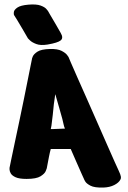

<svg xmlns="http://www.w3.org/2000/svg" viewBox="-20 -807 577 866"><path d="M106 -634Q94 -655 81 -677Q68 -699 57.5 -716.5Q47 -734 44 -738Q41 -743 42.5 -753Q44 -763 58.5 -773Q73 -783 108 -786Q144 -789 163 -782Q182 -775 189 -766.5Q196 -758 196 -758Q196 -758 207 -739Q218 -720 232 -696.5Q246 -673 254 -658Q267 -636 254 -625Q241 -614 194 -606Q163 -601 143.5 -608.5Q124 -616 115 -625Q106 -634 106 -634ZM124 -540Q123 -540 127.5 -551.5Q132 -563 149 -574Q166 -585 205 -586Q240 -587 258 -577.5Q276 -568 282.5 -559Q289 -550 289 -550Q289 -550 300 -524Q311 -498 330 -455.5Q349 -413 372 -361Q395 -309 418.5 -255.5Q442 -202 462.5 -155.5Q483 -109 497 -77.5Q511 -46 515 -38Q524 -19 525 -11Q526 -3 524.5 -0.5Q523 2 523 3Q516 17 495.5 27.5Q475 38 446 39Q406 40 388 30.5Q370 21 364.5 11.5Q359 2 360 3Q360 3 349.5 -20Q339 -43 325 -75.5Q311 -108 299 -135Q299 -135 285.5 -135Q272 -135 254 -135Q236 -135 222.5 -135Q209 -135 209 -135Q205 -121 201 -100.5Q197 -80 194 -64Q191 -48 191 -48Q191 -48 186.5 -36Q182 -24 163 -12Q144 0 100 0Q67 0 50.5 -7.5Q34 -15 28.5 -25Q23 -35 23 -42.5Q23 -50 23 -50Q25 -60 31.5 -91.5Q38 -123 47.5 -167.5Q57 -212 67.5 -262Q78 -312 88 -361Q98 -410 106 -450.5Q114 -491 119 -515.5Q124 -540 124 -540ZM229 -382Q228 -378 227 -366L223 -338Q221 -315 218 -289Q215 -263 212 -240Q210 -228 209 -225H222Q234 -225 248 -226Q262 -227 273 -227Q269 -235 266.5 -247.5Q264 -260 261 -271Q255 -294 247.5 -319Q240 -344 234 -366Q231 -378 229 -382Z"/></svg>

Font: Nerko One
Style: Regular
Weight: 400
Designer: Nermin Kahrimanovic
Foundry: Nermin Kahrimanovic
Version: Version 1.101